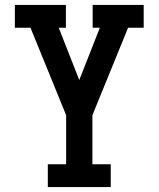

<svg xmlns="http://www.w3.org/2000/svg" viewBox="-20 -540 640 775"><path d="M173 215V123H247V-75L103 -428H40V-520H246V-428H217L300 -217L383 -428H354V-520H560V-428H497L353 -75V123H427V215Z"/></svg>

Font: Iosevka Etoile Semibold
Style: Regular
Weight: 600
Designer: Belleve Invis
Foundry: Belleve Invis
Version: Version 22.1.2; ttfautohint (v1.8.4)